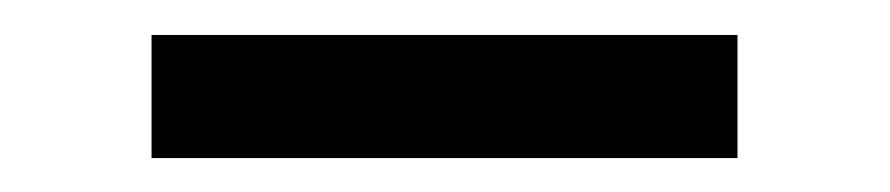

<svg xmlns="http://www.w3.org/2000/svg" viewBox="-20 -372 519 112"><path d="M68.4 -279.8V-351.6H410.2V-279.8Z"/></svg>

Font: Basically A Sans Serif
Style: Regular
Weight: 400
Designer: Hyung-Suk Kim
Foundry: Mental Design
Version: 1.000